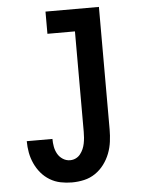

<svg xmlns="http://www.w3.org/2000/svg" viewBox="-53 -777 606 827"><g transform="rotate(-5 250.0 -363.5)"><path d="M225 8Q200 8 175.5 3Q151 -2 129.5 -15Q108 -28 92 -47Q76 -66 65.5 -89Q55 -112 50.5 -136.5Q46 -161 46 -186Q46 -186 46 -186Q46 -186 46 -186H157Q157 -186 157 -186Q157 -186 157 -186Q157 -169 160 -152.5Q163 -136 171 -121.5Q179 -107 193.5 -97.5Q208 -88 225 -88Q238 -88 249.5 -93.5Q261 -99 269 -109Q277 -119 282 -130.5Q287 -142 289.5 -154.5Q292 -167 293 -179.5Q294 -192 294 -205V-639H175V-735H406V-205Q406 -179 402.5 -152.5Q399 -126 389.5 -101.5Q380 -77 364 -55.5Q348 -34 326 -19Q304 -4 278 2Q252 8 225 8Z"/></g></svg>

Font: Iosevka Gothic
Style: Bold
Weight: 700
Monospace: yes
Designer: Belleve Invis
Foundry: Belleve Invis
Version: Version 15.5.1; ttfautohint (v1.8.4)